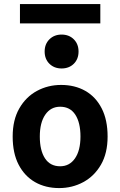

<svg xmlns="http://www.w3.org/2000/svg" viewBox="-20 -936 606 968"><path d="M43.9 -247.6Q43.9 -331.5 77.4 -389.6Q110.8 -447.8 166.5 -477.8Q222.2 -507.8 288.1 -507.8Q357.4 -507.8 410.2 -477.8Q462.9 -447.8 492.7 -389.6Q522.5 -331.5 522.5 -247.6Q522.5 -163.6 489 -105.7Q455.6 -47.9 399.9 -17.8Q344.2 12.2 278.3 12.2Q209.5 12.2 156.7 -17.8Q104 -47.9 74 -105.7Q43.9 -163.6 43.9 -247.6ZM180.7 -247.6Q180.7 -177.7 206.8 -137.7Q232.9 -97.7 283.2 -97.7Q330.6 -97.7 358.2 -137.7Q385.7 -177.7 385.7 -247.6Q385.7 -317.9 359.6 -357.9Q333.5 -397.9 283.2 -397.9Q235.8 -397.9 208.3 -357.9Q180.7 -317.9 180.7 -247.6ZM205.1 -676.3Q205.1 -713.9 229.2 -737.8Q253.4 -761.7 290.5 -761.7Q328.1 -761.7 352.1 -737.8Q376 -713.9 376 -676.3Q376 -638.2 352.1 -614.5Q328.1 -590.8 290.5 -590.8Q253.4 -590.8 229.2 -614.5Q205.1 -638.2 205.1 -676.3ZM80.6 -817.9V-915.5H485.8V-817.9Z"/></svg>

Font: Andika
Style: Bold
Weight: 700
Designer: Victor Gaultney, Annie Olsen, Julie Remington, Don Collingsworth, Eric Hays, Becca Hirsbrunner
Foundry: SIL International
Version: Version 6.101